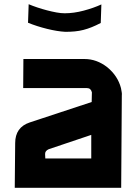

<svg xmlns="http://www.w3.org/2000/svg" viewBox="-20 -891 649 911"><path d="M416 -453Q411 -473 393 -473H90L91 -611H381Q439 -611 489 -572Q539 -531 554 -473Q556 -462 557.5 -453.5Q559 -445 558 -438L555 0H50L52 -212Q52 -287 121 -310L415 -407ZM211 -183Q193 -175 194 -159L195 -139H413V-251ZM116 -871Q135 -863 157.5 -855.5Q180 -848 203 -842Q226 -836 247.5 -832Q269 -828 287 -828Q330 -828 377 -840.5Q424 -853 461 -870L458 -782Q435 -770 415 -762Q395 -754 375.5 -749Q356 -744 335 -742Q314 -740 290 -740Q252 -742 203.5 -754Q155 -766 113 -783Z"/></svg>

Font: Covid19
Style: Regular
Weight: 400
Designer: Peter Wiegel
Foundry: (c) CAT - Ing. Peter Wiegel.  for Rudolf Maass + Partner GmbH
Version: Version 001.000